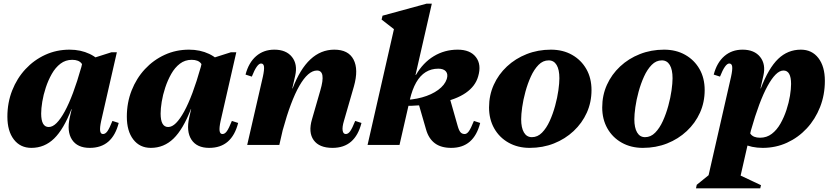

<svg xmlns="http://www.w3.org/2000/svg" viewBox="-20 -785 4508 1040"><path d="M150 16Q90 16 55 -29.5Q20 -75 20 -153Q20 -229 46 -295Q72 -361 118 -410.5Q164 -460 225 -488Q286 -516 357 -516Q417 -516 465.5 -493Q514 -470 537 -430L437 -374Q437 -421 422 -441Q407 -461 371 -461Q335 -461 307.5 -440Q280 -419 260.5 -384.5Q241 -350 228 -310.5Q215 -271 209 -234Q203 -197 203 -170Q203 -97 244 -97Q265 -97 286.5 -118.5Q308 -140 330.5 -181Q353 -222 375.5 -282Q398 -342 420 -420L478 -385V-194H367Q325 -85 273 -34.5Q221 16 150 16ZM466 16Q399 16 370 -28.5Q341 -73 358 -149L431 -467H474L584 -502H613L528 -130Q520 -93 522.5 -76Q525 -59 538 -59Q551 -59 562 -74.5Q573 -90 589 -130L623 -119Q606 -52 567 -18Q528 16 466 16Z M797 16Q737 16 702 -29.5Q667 -75 667 -153Q667 -229 693 -295Q719 -361 765 -410.5Q811 -460 872 -488Q933 -516 1004 -516Q1064 -516 1112.5 -493Q1161 -470 1184 -430L1084 -374Q1084 -421 1069 -441Q1054 -461 1018 -461Q982 -461 954.5 -440Q927 -419 907.5 -384.5Q888 -350 875 -310.5Q862 -271 856 -234Q850 -197 850 -170Q850 -97 891 -97Q912 -97 933.5 -118.5Q955 -140 977.5 -181Q1000 -222 1022.5 -282Q1045 -342 1067 -420L1125 -385V-194H1014Q972 -85 920 -34.5Q868 16 797 16ZM1113 16Q1046 16 1017 -28.5Q988 -73 1005 -149L1078 -467H1121L1231 -502H1260L1175 -130Q1167 -93 1169.5 -76Q1172 -59 1185 -59Q1198 -59 1209 -74.5Q1220 -90 1236 -130L1270 -119Q1253 -52 1214 -18Q1175 16 1113 16Z M1781 16Q1709 16 1679 -26Q1649 -68 1670 -139L1715 -295Q1747 -403 1697 -403Q1673 -403 1649 -382Q1625 -361 1601.5 -320Q1578 -279 1555.5 -219Q1533 -159 1512 -82H1457V-306H1565Q1645 -516 1791 -516Q1867 -516 1895 -462.5Q1923 -409 1897 -317L1843 -130Q1833 -97 1836 -78Q1839 -59 1853 -59Q1866 -59 1877 -74.5Q1888 -90 1904 -130L1938 -119Q1921 -52 1882 -18Q1843 16 1781 16ZM1319 0 1404 -370Q1412 -407 1410 -424Q1408 -441 1394 -441Q1372 -441 1344 -370L1310 -381Q1327 -446 1367.5 -481Q1408 -516 1466 -516Q1530 -516 1561.5 -476.5Q1593 -437 1579 -375L1493 0Z M1971 0 2130 -698 2150 -599 2047 -679 2052 -700 2290 -765H2319L2144 0ZM2424 16Q2369 16 2335.5 -9Q2302 -34 2288 -83L2246 -228L2410 -275L2459 -103Q2466 -78 2474.5 -68.5Q2483 -59 2497 -59Q2509 -59 2520 -74.5Q2531 -90 2547 -130L2581 -119Q2564 -52 2525 -18Q2486 16 2424 16ZM2152 -211V-243Q2214 -243 2266 -257.5Q2318 -272 2353.5 -298Q2389 -324 2400 -357Q2408 -383 2395.5 -398Q2383 -413 2354 -413Q2316 -413 2286 -394.5Q2256 -376 2234.5 -338.5Q2213 -301 2200 -245L2146 -253L2124 -374L2233 -379Q2271 -445 2329.5 -480.5Q2388 -516 2459 -516Q2527 -516 2558 -475.5Q2589 -435 2570 -371Q2555 -318 2503 -282Q2451 -246 2363.5 -228.5Q2276 -211 2152 -211Z M2849 16Q2785 16 2735 -12Q2685 -40 2657 -89.5Q2629 -139 2629 -203Q2629 -269 2654.5 -325.5Q2680 -382 2726 -425Q2772 -468 2833 -492Q2894 -516 2964 -516Q3029 -516 3078.5 -488Q3128 -460 3156 -411Q3184 -362 3184 -297Q3184 -231 3158.5 -174.5Q3133 -118 3087 -75Q3041 -32 2980.5 -8Q2920 16 2849 16ZM2861 -42Q2892 -42 2916 -66.5Q2940 -91 2957.5 -129.5Q2975 -168 2987 -212Q2999 -256 3004.5 -295.5Q3010 -335 3010 -361Q3010 -408 2995 -433Q2980 -458 2952 -458Q2921 -458 2897 -433.5Q2873 -409 2855.5 -370.5Q2838 -332 2826 -288Q2814 -244 2808.5 -204.5Q2803 -165 2803 -139Q2803 -93 2818 -67.5Q2833 -42 2861 -42Z M3462 16Q3398 16 3348 -12Q3298 -40 3270 -89.5Q3242 -139 3242 -203Q3242 -269 3267.5 -325.5Q3293 -382 3339 -425Q3385 -468 3446 -492Q3507 -516 3577 -516Q3642 -516 3691.5 -488Q3741 -460 3769 -411Q3797 -362 3797 -297Q3797 -231 3771.5 -174.5Q3746 -118 3700 -75Q3654 -32 3593.5 -8Q3533 16 3462 16ZM3474 -42Q3505 -42 3529 -66.5Q3553 -91 3570.5 -129.5Q3588 -168 3600 -212Q3612 -256 3617.5 -295.5Q3623 -335 3623 -361Q3623 -408 3608 -433Q3593 -458 3565 -458Q3534 -458 3510 -433.5Q3486 -409 3468.5 -370.5Q3451 -332 3439 -288Q3427 -244 3421.5 -204.5Q3416 -165 3416 -139Q3416 -93 3431 -67.5Q3446 -42 3474 -42Z M3750 235 3754 216 3885 110 3810 200 3940 -370Q3948 -407 3946 -424Q3944 -441 3930 -441Q3908 -441 3880 -370L3846 -381Q3863 -446 3903.5 -481Q3944 -516 4002 -516Q4066 -516 4097.5 -476.5Q4129 -437 4115 -375L3984 200L3966 154L4102 218L4098 235ZM4111 16Q4051 16 4002.5 -7Q3954 -30 3931 -70L4031 -126Q4031 -79 4046 -59Q4061 -39 4097 -39Q4133 -39 4160.5 -60Q4188 -81 4207.5 -115.5Q4227 -150 4240 -189.5Q4253 -229 4259 -266Q4265 -303 4265 -330Q4265 -403 4224 -403Q4203 -403 4181.5 -381.5Q4160 -360 4137.5 -319Q4115 -278 4092.5 -218Q4070 -158 4048 -80L3990 -115V-306H4101Q4143 -416 4195 -466Q4247 -516 4318 -516Q4378 -516 4413 -470.5Q4448 -425 4448 -347Q4448 -271 4422 -205Q4396 -139 4350 -89.5Q4304 -40 4243 -12Q4182 16 4111 16Z"/></svg>

Font: Platypi Light ExtraBold
Style: Italic
Weight: 800
Italic angle: -13°
Version: Version 1.200